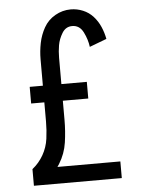

<svg xmlns="http://www.w3.org/2000/svg" viewBox="-53 -785 606 827"><g transform="rotate(-5 250.0 -371.5)"><path d="M60 0V-72Q89 -95 107.5 -127.5Q126 -160 131 -197Q136 -234 136 -271V-354H79V-426H136V-540Q136 -575 143 -610Q150 -645 167.5 -676Q185 -707 216.5 -725Q248 -743 284 -743Q311 -743 336.5 -732.5Q362 -722 380.5 -701.5Q399 -681 410 -655.5Q421 -630 426 -603L352 -575Q348 -607 332 -639Q316 -671 284 -671Q256 -671 240.5 -645.5Q225 -620 220.5 -593.5Q216 -567 216 -540V-426H326V-354H216V-271Q216 -222 209 -174Q202 -126 176 -84Q172 -78 168 -72H440V0Z"/></g></svg>

Font: Iosevka SS08
Style: Regular
Weight: 400
Monospace: yes
Designer: Belleve Invis
Foundry: Belleve Invis
Version: 2.1.0; ttfautohint (v1.8.2)